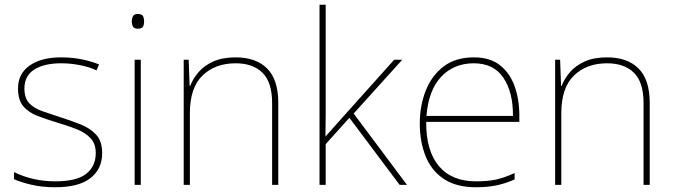

<svg xmlns="http://www.w3.org/2000/svg" viewBox="-20 -780 2845 810"><path d="M411 -134Q411 -67 361.5 -28.5Q312 10 213 10Q158 10 113 -0.5Q68 -11 39 -24V-54Q119 -15 213 -15Q304 -15 344 -47Q384 -79 384 -134Q384 -173 362.5 -196.5Q341 -220 304.5 -234.5Q268 -249 224 -262Q178 -276 139.5 -290.5Q101 -305 78.5 -331.5Q56 -358 56 -407Q56 -469 105 -503.5Q154 -538 238 -538Q285 -538 326 -529.5Q367 -521 398 -508L387 -483Q359 -497 318.5 -505Q278 -513 238 -513Q166 -513 124.5 -486.5Q83 -460 83 -407Q83 -366 103.5 -344.5Q124 -323 158.5 -311Q193 -299 233 -286Q277 -272 318 -256Q359 -240 385 -212.5Q411 -185 411 -134Z M561 -721Q579 -721 583.5 -711.5Q588 -702 588 -690Q588 -677 583.5 -668Q579 -659 561 -659Q546 -659 541 -668Q536 -677 536 -690Q536 -702 541 -711.5Q546 -721 561 -721ZM574 -528V0H548V-528Z M974 -538Q1060 -538 1107 -491Q1154 -444 1154 -346V0H1128V-345Q1128 -433 1087.5 -473Q1047 -513 974 -513Q888 -513 834.5 -461.5Q781 -410 781 -302V0H755V-528H776L780 -417H782Q794 -448 817.5 -475.5Q841 -503 879.5 -520.5Q918 -538 974 -538Z M1354 -385Q1354 -337 1354 -294Q1354 -251 1353 -204Q1370 -223 1382 -236.5Q1394 -250 1410 -268L1643 -528H1677L1472 -301L1697 0H1666L1454 -283L1354 -172V0H1328V-760H1354Z M1979 -538Q2047 -538 2089 -505Q2131 -472 2151 -416.5Q2171 -361 2171 -291V-266H1778Q1777 -145 1831 -80Q1885 -15 1988 -15Q2036 -15 2070.5 -22Q2105 -29 2151 -50V-23Q2113 -6 2074.5 2Q2036 10 1988 10Q1905 10 1852.5 -25Q1800 -60 1775.5 -121Q1751 -182 1751 -259Q1751 -334 1776 -397.5Q1801 -461 1851.5 -499.5Q1902 -538 1979 -538ZM1979 -513Q1895 -513 1841.5 -456.5Q1788 -400 1779 -291H2144Q2145 -390 2104 -451.5Q2063 -513 1979 -513Z M2541 -538Q2627 -538 2674 -491Q2721 -444 2721 -346V0H2695V-345Q2695 -433 2654.5 -473Q2614 -513 2541 -513Q2455 -513 2401.5 -461.5Q2348 -410 2348 -302V0H2322V-528H2343L2347 -417H2349Q2361 -448 2384.5 -475.5Q2408 -503 2446.5 -520.5Q2485 -538 2541 -538Z"/></svg>

Font: Noto Sans Thaana Thin
Style: Regular
Weight: 100
Designer: David Williams
Foundry: Google Inc.
Version: Version 3.001; ttfautohint (v1.8.4.7-5d5b)